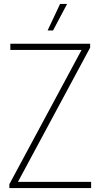

<svg xmlns="http://www.w3.org/2000/svg" viewBox="-20 -964 515 984"><path d="M28 0V-20L398 -708H33V-740H442V-720L72 -32H447V0ZM224 -808 288 -944H324L252 -808Z"/></svg>

Font: Encode Sans Condensed Thin
Style: Regular
Weight: 100
Width: 3
Designer: Multiple Designers
Foundry: Impallari Type
Version: Version 3.000; ttfautohint (v1.8.3) -l 8 -r 50 -G 200 -x 14 